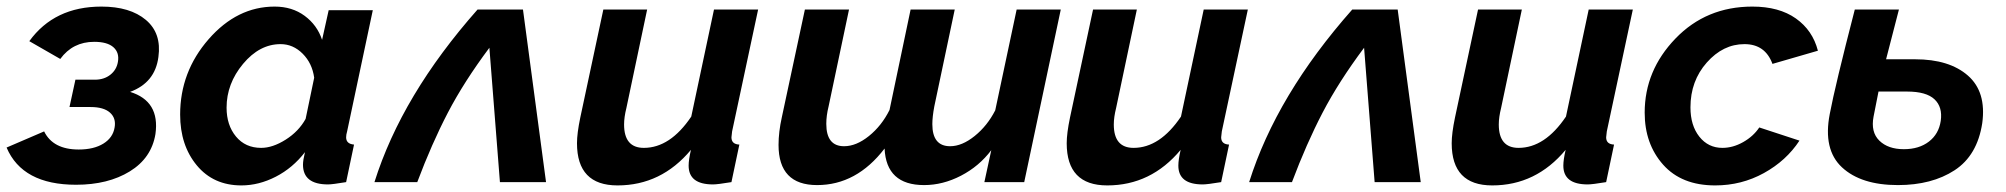

<svg xmlns="http://www.w3.org/2000/svg" viewBox="-29 -553 6092 583"><path d="M202 8Q39 8 -9 -105L105 -154Q132 -99 210 -99Q256 -99 285 -117Q314 -135 319 -166Q324 -194 305 -211Q286 -228 246 -228H182L200 -311H259Q287 -311 306 -326Q325 -341 329 -365Q334 -393 315.5 -409.5Q297 -426 257 -426Q192 -426 154 -374L60 -428Q136 -533 279 -533Q366 -533 414 -492.5Q462 -452 452 -380Q442 -302 366 -274Q457 -246 443 -146Q431 -73 365 -32.5Q299 8 202 8Z M518 -205Q518 -335 604.5 -434Q691 -533 805 -533Q858 -533 896 -505Q934 -477 949 -432L969 -522H1103L1025 -154Q1022 -144 1022 -136Q1022 -116 1046 -114L1022 0Q980 7 967 7Q891 7 891 -53Q891 -66 897 -91Q860 -43 808.5 -16.5Q757 10 704 10Q619 10 568.5 -51Q518 -112 518 -205ZM899 -192 925 -317Q919 -361 890 -390Q861 -419 823 -419Q759 -419 709 -359Q659 -299 659 -226Q659 -173 687.5 -138.5Q716 -104 764 -104Q799 -104 838.5 -129Q878 -154 899 -192Z M1108 0Q1191 -264 1421 -524H1559L1629 0H1489L1457 -408Q1380 -305 1331 -211Q1282 -117 1238 0Z M1723 -118Q1723 -148 1733 -196L1803 -524H1936L1873 -225Q1866 -197 1866 -175Q1866 -104 1926 -104Q2006 -104 2070 -199L2139 -524H2273L2194 -154Q2192 -140 2192 -136Q2192 -115 2216 -114L2192 0Q2150 7 2136 7Q2062 7 2062 -50Q2062 -68 2069 -98Q1979 10 1846 10Q1723 10 1723 -118Z M3081 0H2960L2981 -97Q2944 -48 2889 -19.5Q2834 9 2777 9Q2662 9 2657 -102Q2572 9 2452 9Q2335 9 2335 -113Q2335 -152 2345 -197L2415 -524H2549L2487 -230Q2480 -202 2480 -177Q2480 -109 2534 -109Q2571 -109 2609.5 -140Q2648 -171 2672 -219L2736 -524H2870L2808 -230Q2802 -198 2802 -176Q2802 -109 2856 -109Q2892 -109 2930.5 -140Q2969 -171 2993 -218L3058 -524H3192Z M3210 -118Q3210 -148 3220 -196L3290 -524H3423L3360 -225Q3353 -197 3353 -175Q3353 -104 3413 -104Q3493 -104 3557 -199L3626 -524H3760L3681 -154Q3679 -140 3679 -136Q3679 -115 3703 -114L3679 0Q3637 7 3623 7Q3549 7 3549 -50Q3549 -68 3556 -98Q3466 10 3333 10Q3210 10 3210 -118Z M3764 0Q3847 -264 4077 -524H4215L4285 0H4145L4113 -408Q4036 -305 3987 -211Q3938 -117 3894 0Z M4379 -118Q4379 -148 4389 -196L4459 -524H4592L4529 -225Q4522 -197 4522 -175Q4522 -104 4582 -104Q4662 -104 4726 -199L4795 -524H4929L4850 -154Q4848 -140 4848 -136Q4848 -115 4872 -114L4848 0Q4806 7 4792 7Q4718 7 4718 -50Q4718 -68 4725 -98Q4635 10 4502 10Q4379 10 4379 -118Z M4965 -211Q4965 -339 5058.5 -436Q5152 -533 5292 -533Q5373 -533 5424 -497Q5475 -461 5491 -399L5353 -359Q5331 -419 5268 -419Q5203 -419 5153.5 -363Q5104 -307 5104 -227Q5104 -172 5131 -138Q5158 -104 5201 -104Q5233 -104 5264 -121.5Q5295 -139 5313 -166L5435 -126Q5395 -65 5327 -27.5Q5259 10 5179 10Q5077 10 5021 -53Q4965 -116 4965 -211Z M5786 -373Q5890 -373 5946.5 -323.5Q6003 -274 5990 -179Q5975 -81 5906 -36Q5837 9 5734 9Q5622 9 5564 -45Q5506 -99 5527 -207Q5543 -292 5603 -524H5737L5698 -373ZM5864 -186Q5870 -228 5845 -251.5Q5820 -275 5762 -275H5675L5660 -199Q5651 -152 5677.5 -126Q5704 -100 5752 -100Q5798 -100 5828 -123Q5858 -146 5864 -186Z"/></svg>

Font: Raleway-v4020
Style: Bold Italic
Weight: 700
Italic angle: -12°
Designer: Matt McInerney, Pablo Impallari, Rodrigo Fuenzalida
Foundry: Matt McInerney, Pablo Impallari, Rodrigo Fuenzalida
Version: Version 4.020;PS 004.020;hotconv 1.0.88;makeotf.lib2.5.64775